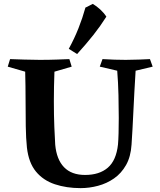

<svg xmlns="http://www.w3.org/2000/svg" viewBox="-20 -965 828 991"><path d="M754 -660 768 -621 680 -600Q673 -488 668.5 -390.5Q664 -293 659 -219Q655 -156 630.5 -113Q606 -70 568.5 -44Q531 -18 486 -6Q441 6 396 6Q323 6 263 -14Q203 -34 165.5 -79.5Q128 -125 119 -203Q114 -250 113 -313Q112 -376 112 -448.5Q112 -521 110 -595L20 -621L32 -660Q63 -659 104.5 -657.5Q146 -656 185 -656Q234 -656 273 -657.5Q312 -659 338 -660L350 -621L261 -595Q258 -517 258 -443Q258 -368 260.5 -308.5Q263 -249 265 -218Q272 -142 310.5 -102Q349 -62 419 -62Q493 -62 536.5 -99.5Q580 -137 589 -219Q591 -241 592 -277.5Q593 -314 593 -356Q593 -409 591.5 -473.5Q590 -538 585 -600L495 -621L509 -660Q539 -658 571 -657Q603 -656 629 -656Q661 -656 698 -657.5Q735 -659 754 -660ZM459 -945Q479 -933 497.5 -916Q516 -899 529 -879Q498 -830 462 -784.5Q426 -739 378 -686L335 -713Q364 -766 385 -819Q406 -872 421 -926Q429 -929 439.5 -935Q450 -941 459 -945Z"/></svg>

Font: Ruwudu
Style: Bold
Weight: 700
Designer: Becca Hirsbrunner Spalinger
Foundry: SIL International
Version: Version 3.000